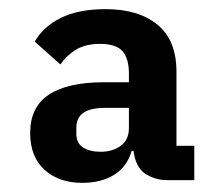

<svg xmlns="http://www.w3.org/2000/svg" viewBox="-20 -724 489 420"><path d="M405 -330H345Q320 -330 298.5 -343.5Q277 -357 272 -394H268Q258 -359 229.5 -341.5Q201 -324 160 -324Q109 -324 77.5 -352.5Q46 -381 46 -433Q46 -490 87 -517Q128 -544 206 -544H262V-563Q262 -596 248 -612Q234 -628 199 -628Q167 -628 146.5 -615.5Q126 -603 112 -583L56 -633Q74 -665 112.5 -684.5Q151 -704 211 -704Q283 -704 324.5 -670Q366 -636 366 -567V-405H405ZM209 -488Q147 -488 147 -445V-431Q147 -411 161.5 -401.5Q176 -392 200 -392Q226 -392 244 -405Q262 -418 262 -444V-488Z"/></svg>

Font: IBM Plex Sans Arabic
Style: Bold
Weight: 700
Designer: Mike Abbink, Paul van der Laan, Pieter van Rosmalen, Wael Morcos, Khajak Apelian
Foundry: Bold Monday
Version: Version 1.2